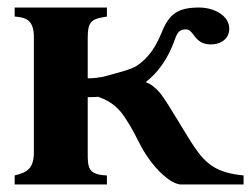

<svg xmlns="http://www.w3.org/2000/svg" viewBox="-20 -490 667 510"><path d="M627 0V-24C556 -31 528 -53 496 -100C476 -129 430 -210 409 -238C393 -259 378 -268 367 -272C399 -296 427 -335 444 -384C451 -404 457 -412 474 -412C496 -412 495 -372 540 -372C568 -372 589 -388 589 -414C589 -447 551 -470 509 -470C455 -470 430 -455 410 -405C393 -363 374 -337 346 -317C328 -305 304 -300 254 -286C243 -284 230 -282 213 -282V-390C213 -434 224 -440 264 -446V-470H19V-446C52 -444 70 -434 70 -391V-86C70 -42 52 -32 19 -24V0H264V-24C213 -26 213 -45 213 -87V-232C230 -232 235 -232 240 -233C261 -226 289 -213 311 -179C344 -129 346 -112 370 -76C397 -36 432 -3 459 0Z"/></svg>

Font: XITS
Style: Bold
Weight: 700
Designer: MicroPress Inc., with final additions and corrections provided by Coen Hoffman, Elsevier (retired)
Version: Version 1.302